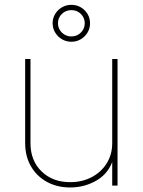

<svg xmlns="http://www.w3.org/2000/svg" viewBox="-20 -785 603 812"><path d="M276.9 7.8Q221.2 7.8 178.2 -15.9Q135.3 -39.6 110.8 -81.8Q86.4 -124 86.4 -179.7V-535.6H108.9V-179.7Q108.9 -105.5 155.8 -60.1Q202.6 -14.6 276.9 -14.6Q327.6 -14.6 367.9 -35.9Q408.2 -57.1 431.4 -94.5Q454.6 -131.8 454.6 -179.7V-535.6H477.1V0H454.6V-117.2H460.4Q442.9 -54.7 391.1 -23.4Q339.4 7.8 276.9 7.8ZM281.7 -608.4Q260.3 -608.4 242.2 -618.9Q224.1 -629.4 213.4 -647.2Q202.6 -665 202.6 -687Q202.6 -708.5 213.4 -726.1Q224.1 -743.7 242.2 -754.2Q260.3 -764.6 281.7 -764.6Q303.7 -764.6 321.5 -754.2Q339.4 -743.7 350.1 -726.1Q360.8 -708.5 360.8 -686.5Q360.8 -665 350.1 -647.2Q339.4 -629.4 321.5 -618.9Q303.7 -608.4 281.7 -608.4ZM281.7 -630.9Q305.7 -630.9 322 -647.2Q338.4 -663.6 338.4 -686.5Q338.4 -710 322 -726.1Q305.7 -742.2 281.7 -742.2Q258.3 -742.2 241.7 -726.1Q225.1 -710 225.1 -686.5Q225.1 -663.6 241.7 -647.2Q258.3 -630.9 281.7 -630.9Z"/></svg>

Font: Inter 20pt Thin
Style: Regular
Weight: 250
Version: Version 4.001;git-66647c0bb